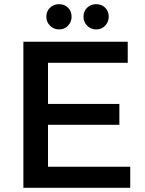

<svg xmlns="http://www.w3.org/2000/svg" viewBox="-20 -900 696 920"><path d="M92 -700H592V-599H210V-402H552V-302H210V-101H604V0H92ZM263 -880Q289 -880 306 -863Q323 -846 323 -820Q323 -795 306 -777Q289 -759 263 -759Q237 -759 219.5 -777Q202 -795 202 -820Q202 -846 219.5 -863Q237 -880 263 -880ZM441 -880Q467 -880 484 -863Q501 -846 501 -820Q501 -795 484 -777Q467 -759 441 -759Q415 -759 397.5 -777Q380 -795 380 -820Q380 -846 397.5 -863Q415 -880 441 -880Z"/></svg>

Font: Alexandria
Style: Regular
Weight: 400
Designer: Mohamed Gaber
Foundry: Kief Type Foundry
Version: Version 5.100